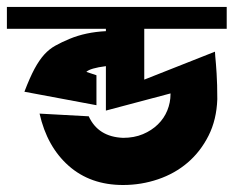

<svg xmlns="http://www.w3.org/2000/svg" viewBox="-22 -564 678 557"><path d="M285.2 -473.6V-480.5H-2V-543.9H635.7V-480.5H396.5V-333L601.6 -414.1L602.5 -400.4Q604.5 -380.9 606.4 -350.6Q608.4 -320.3 608.4 -276.4Q606.4 -216.8 583 -170.4Q559.6 -124 522.5 -92.3Q485.4 -60.5 436.5 -43.9Q387.7 -27.3 335 -27.3Q240.2 -27.3 177.2 -83Q114.3 -138.7 92.8 -234.4L235.4 -226.6Q262.7 -167 335 -164.1Q367.2 -164.1 392.6 -174.8Q418 -185.5 436 -203.1Q454.1 -220.7 463.4 -243.7Q472.7 -266.6 472.7 -291V-293L285.2 -243.2V-372.1Q239.3 -366.2 228.5 -355.5L257.8 -345.7V-258.8L48.8 -297.9Q64.5 -338.9 78.1 -364.3Q91.8 -389.6 106.4 -405.8Q121.1 -421.9 138.7 -431.6Q156.2 -441.4 179.7 -451.2Q226.6 -470.7 285.2 -473.6Z"/></svg>

Font: Shorif Bongobondhu ANSI V2
Style: Regular
Weight: 400
Designer: Shorif Uddin Shishir, Shorif art & Design, e-mail : shorifart@gmail.com, facebook : Shorif2001
Foundry: Lipighor Font Foundry
Version: Designed By Shorif Uddin Shishir | Build By Niladri Shekhar 